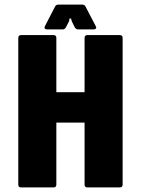

<svg xmlns="http://www.w3.org/2000/svg" viewBox="-20 -820 616 840"><path d="M72.5 0Q60 0 60 -12.5V-654Q60 -666.5 72.5 -666.5H214Q226.5 -666.5 226.5 -654V-416.5H350V-654Q350 -666.5 362.5 -666.5H504Q516.5 -666.5 516.5 -654V-12.5Q516.5 0 504 0H362.5Q350 0 350 -12.5V-283.5H226.5V-12.5Q226.5 0 214 0ZM185 -691.5Q178.5 -691.5 176 -695.5Q173.5 -699.5 176.5 -705.5L221 -791.5Q225 -800 236 -800H339Q350 -800 354 -791.5L399 -705.5Q402.5 -699.5 399.8 -695.5Q397 -691.5 391 -691.5H320Q312.5 -691.5 306.5 -701.5L293.5 -728L291 -739H284L282.5 -728L269 -701.5Q263.5 -691.5 256 -691.5Z"/></svg>

Font: Jaro
Style: Regular
Weight: 400
Designer: Agyei Archer, Celine Hurka, Mirko Velimirović
Version: Version 1.000